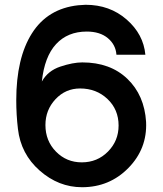

<svg xmlns="http://www.w3.org/2000/svg" viewBox="-20 -776 682 803"><path d="M323 7Q225 7 146 -62.5Q67 -132 55 -237Q48 -296 48 -357Q48 -533 113.5 -636.5Q179 -740 307 -754Q329 -756 338 -756Q439 -756 509.5 -694.5Q580 -633 588 -547H467Q464 -589 431 -616.5Q398 -644 343 -644Q263 -644 214.5 -591.5Q166 -539 155 -435Q180 -480 232.5 -497.5Q285 -515 324 -515Q441 -515 512.5 -446.5Q584 -378 591 -266Q596 -154 517 -73.5Q438 7 323 7ZM322 -97Q387 -97 431.5 -142Q476 -187 476 -251Q476 -318 429.5 -362Q383 -406 315 -406Q254 -406 212 -361Q170 -316 170 -253Q170 -187 214 -142Q258 -97 322 -97Z"/></svg>

Font: Oakes Grotesk
Style: Bold
Weight: 600
Designer: Samuel Oakes
Foundry: Samuel Oakes
Version: Version 1.000;PS 001.000;hotconv 1.0.88;makeotf.lib2.5.64775